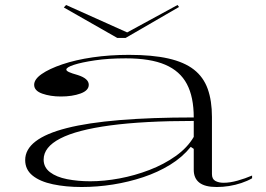

<svg xmlns="http://www.w3.org/2000/svg" viewBox="-20 -735 1066 770"><path d="M497 -515Q591 -515 655 -500.5Q719 -486 757.5 -456Q796 -426 813 -378.5Q830 -331 830 -266V-37Q830 -17 843.5 -9.5Q857 -2 877 -2Q902 -2 932.5 -10.5Q963 -19 991 -31V-20Q972 -9 948 -1Q924 7 899 11Q874 15 849 15Q802 15 779.5 -2.5Q757 -20 757 -54Q757 -84 757 -98.5Q757 -113 757 -121.5Q757 -130 757 -138L745 -146Q711 -104 662 -74Q613 -44 554.5 -24.5Q496 -5 433 5Q370 15 307 15Q244 15 192 4Q140 -7 110.5 -31Q81 -55 81 -93Q81 -179 248.5 -221.5Q416 -264 757 -264Q757 -346 729.5 -398Q702 -450 642.5 -475.5Q583 -501 485 -501Q415 -501 361 -493Q307 -485 276.5 -475Q246 -465 246 -456Q246 -451 256.5 -446Q267 -441 292 -434Q336 -420 336 -395Q336 -372 303 -360Q270 -348 224 -348Q182 -348 149.5 -359.5Q117 -371 117 -395Q117 -417 147 -438Q177 -459 230 -477Q283 -495 351.5 -505Q420 -515 497 -515ZM757 -250Q556 -250 422 -232Q288 -214 221.5 -179.5Q155 -145 155 -95Q155 -64 180.5 -44.5Q206 -25 249 -16.5Q292 -8 342 -8Q398 -8 459.5 -19.5Q521 -31 579.5 -53.5Q638 -76 685 -109.5Q732 -143 757 -186ZM692 -715 698 -707 484 -583H450L236 -705L245 -715L490 -605Z"/></svg>

Font: Kalnia Expanded ExtraLight
Style: Regular
Weight: 250
Width: 7
Designer: Frida Medrano
Foundry: Frida Medrano
Version: Version 1.105